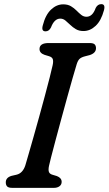

<svg xmlns="http://www.w3.org/2000/svg" viewBox="-20 -908 525 928"><path d="M217 -107Q212.5 -86 216.8 -76.2Q221 -66.5 235 -63L255 -57Q278 -48 278 -29Q278 -15.5 267.5 -7.8Q257 0 240.5 0H40Q21 0 14.5 -7Q8 -14 8 -26Q7.5 -49.5 35.5 -58L59.5 -63.5Q90 -70.5 102.5 -109Q107.5 -126 118 -162.2Q128.5 -198.5 142 -246Q155.5 -293.5 169.8 -345.2Q184 -397 197.2 -445.8Q210.5 -494.5 220.2 -533.5Q230 -572.5 234.5 -593Q238.5 -611.5 235.2 -621.8Q232 -632 216.5 -636.5L195 -643Q171 -651.5 171 -671Q171 -700 215 -700H413Q431.5 -700 437.8 -693.2Q444 -686.5 444 -675Q444 -652 414.5 -642L389.5 -635.5Q372.5 -631 364.2 -623Q356 -615 350.5 -597Q343.5 -574 331.2 -531.5Q319 -489 304.5 -436.2Q290 -383.5 275.2 -329.2Q260.5 -275 247.8 -227.5Q235 -180 226.8 -147.5Q218.5 -115 217 -107ZM383.5 -758Q362 -758 346.8 -767Q331.5 -776 319.5 -787.8Q307.5 -799.5 296.2 -808.8Q285 -818 271.5 -818Q242.5 -818 226.5 -775.5Q217 -756.5 200 -756.5Q178.5 -756.5 187 -786Q200 -836.5 226.8 -861.8Q253.5 -887 285.5 -887Q307.5 -887 322.8 -878Q338 -869 349.8 -857Q361.5 -845 372.8 -836Q384 -827 398 -827Q427.5 -827 442.5 -869.5Q452 -888 469.5 -888Q490.5 -888 482.5 -858.5Q469 -808 442.2 -783Q415.5 -758 383.5 -758Z"/></svg>

Font: Fraunces 9pt SuperSoft
Style: Italic
Weight: 400
Italic angle: -16°
Version: Version 1.000;[b76b70a41]